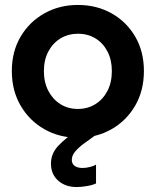

<svg xmlns="http://www.w3.org/2000/svg" viewBox="-20 -551 632 779"><path d="M296 7.8Q221 7.8 160.3 -26.6Q99.5 -61.1 63.8 -122.2Q28 -183.2 28 -262.8Q28 -342.1 63.8 -402.5Q99.5 -462.9 160.3 -496.9Q221 -530.9 296 -530.9Q372 -530.9 432.6 -496.9Q493.2 -462.9 528.6 -402.5Q563.9 -342.1 563.9 -262.8Q563.9 -183.2 528.4 -122.2Q492.8 -61.1 432.2 -26.6Q371.6 7.8 296 7.8ZM296 -109Q335.5 -109 366.7 -128.3Q398 -147.7 415.9 -182.2Q433.8 -216.8 433.8 -262.8Q433.8 -307.4 416.3 -341.5Q398.8 -375.7 367.8 -394.9Q336.9 -414.1 296.5 -414.1Q257 -414.1 225.6 -395.2Q194.2 -376.3 176.2 -342.1Q158.1 -307.9 158.1 -262.8Q158.1 -216.8 176.2 -182.2Q194.3 -147.7 225.4 -128.3Q256.5 -109 296 -109ZM291.8 207.9Q245.2 207.9 216 181.9Q186.8 155.8 186.8 112.9Q186.8 71.5 216.9 40Q247 8.4 293.6 -22.5L364 0Q340.3 16.8 319.1 32.5Q297.9 48.3 284.6 64.3Q271.3 80.4 271.3 97.9Q271.3 113.3 282.7 121.9Q294.1 130.5 315.3 130.5Q329.7 130.5 345.7 126.3Q361.6 122.1 369.6 116.9V193.2Q356.2 199.9 332.8 203.9Q309.5 207.9 291.8 207.9Z"/></svg>

Font: Reddit Sans
Style: Regular
Weight: 400
Designer: Stephen Hutchings
Foundry: Reddit
Version: Version 1.014